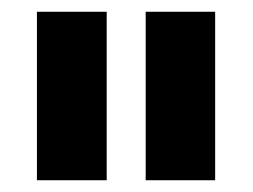

<svg xmlns="http://www.w3.org/2000/svg" viewBox="-20 -747 428 325"><path d="M42.5 -727.1H160.6V-441.9H42.5ZM226.6 -727.1H344.2V-441.9H226.6Z"/></svg>

Font: My Font
Style: Regular
Weight: 500
Designer: Rasmus Andersson
Foundry: rsms
Version: Version 0.001